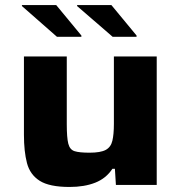

<svg xmlns="http://www.w3.org/2000/svg" viewBox="-20 -734 716 762"><path d="M256 8Q176 8 137.5 -16.5Q99 -41 87 -87Q75 -133 75 -199V-510H245V-241Q245 -188 251 -164Q257 -140 276 -134Q295 -128 335 -128Q379 -128 399.5 -139Q420 -150 426 -175.5Q432 -201 432 -242V-510H602V0H440L436 -64H426Q401 -26 358 -9Q315 8 256 8ZM522 -588H427L286 -710V-714H422L522 -593ZM303 -588H206L67 -710V-714H203L303 -593Z"/></svg>

Font: Saira Expanded
Style: Bold
Weight: 700
Width: 7
Designer: Hector Gatti with collaboration of the Omnibus-Type team
Foundry: Omnibus-Type
Version: Version 1.100; ttfautohint (v1.8.3)